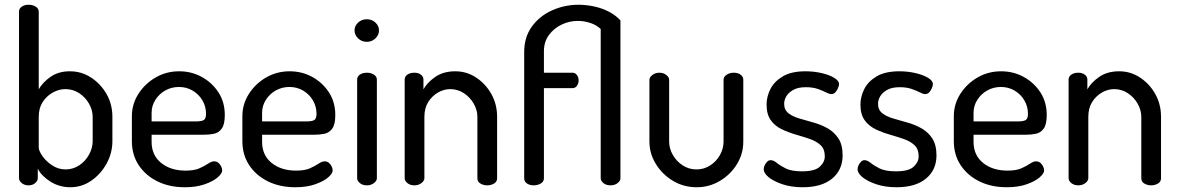

<svg xmlns="http://www.w3.org/2000/svg" viewBox="-20 -780 4960 808"><path d="M276 8Q230 8 192.5 -15.5Q155 -39 139 -70V-30Q139 -19 128 -9.5Q117 0 100 0Q83 0 71.5 -9.5Q60 -19 60 -30V-731Q60 -744 71.5 -752Q83 -760 100 -760Q118 -760 130.5 -752Q143 -744 143 -731V-404Q159 -433 192.5 -456.5Q226 -480 274 -480Q323 -480 363.5 -453.5Q404 -427 428.5 -384Q453 -341 453 -288V-186Q453 -136 428.5 -91.5Q404 -47 364 -19.5Q324 8 276 8ZM256 -67Q287 -67 313 -84Q339 -101 354.5 -129Q370 -157 370 -186V-288Q370 -317 354.5 -344Q339 -371 313 -388Q287 -405 255 -405Q228 -405 202 -390.5Q176 -376 159.5 -350.5Q143 -325 143 -288V-159Q143 -146 158 -124Q173 -102 199 -84.5Q225 -67 256 -67Z M758 8Q693 8 643 -16.5Q593 -41 564 -84.5Q535 -128 535 -186V-291Q535 -342 562.5 -385Q590 -428 635 -454Q680 -480 734 -480Q786 -480 829.5 -456Q873 -432 899.5 -391Q926 -350 926 -296Q926 -256 913 -238.5Q900 -221 880 -217Q860 -213 838 -213H618V-183Q618 -127 658 -94.5Q698 -62 761 -62Q798 -62 820 -72Q842 -82 856 -91.5Q870 -101 881 -101Q892 -101 899.5 -94.5Q907 -88 911 -79Q915 -70 915 -63Q915 -50 896 -33.5Q877 -17 841.5 -4.5Q806 8 758 8ZM618 -269H803Q830 -269 838.5 -275.5Q847 -282 847 -301Q847 -331 832.5 -356.5Q818 -382 792 -398Q766 -414 733 -414Q702 -414 676 -399.5Q650 -385 634 -360Q618 -335 618 -305Z M1223 8Q1158 8 1108 -16.5Q1058 -41 1029 -84.5Q1000 -128 1000 -186V-291Q1000 -342 1027.5 -385Q1055 -428 1100 -454Q1145 -480 1199 -480Q1251 -480 1294.5 -456Q1338 -432 1364.5 -391Q1391 -350 1391 -296Q1391 -256 1378 -238.5Q1365 -221 1345 -217Q1325 -213 1303 -213H1083V-183Q1083 -127 1123 -94.5Q1163 -62 1226 -62Q1263 -62 1285 -72Q1307 -82 1321 -91.5Q1335 -101 1346 -101Q1357 -101 1364.5 -94.5Q1372 -88 1376 -79Q1380 -70 1380 -63Q1380 -50 1361 -33.5Q1342 -17 1306.5 -4.5Q1271 8 1223 8ZM1083 -269H1268Q1295 -269 1303.5 -275.5Q1312 -282 1312 -301Q1312 -331 1297.5 -356.5Q1283 -382 1257 -398Q1231 -414 1198 -414Q1167 -414 1141 -399.5Q1115 -385 1099 -360Q1083 -335 1083 -305Z M1524 0Q1506 0 1494.5 -9.5Q1483 -19 1483 -30V-445Q1483 -458 1494.5 -466Q1506 -474 1524 -474Q1541 -474 1553.5 -466Q1566 -458 1566 -445V-30Q1566 -19 1553.5 -9.5Q1541 0 1524 0ZM1524 -604Q1502 -604 1487 -618.5Q1472 -633 1472 -652Q1472 -671 1487 -685Q1502 -699 1524 -699Q1545 -699 1560 -685Q1575 -671 1575 -652Q1575 -633 1560 -618.5Q1545 -604 1524 -604Z M1724 0Q1706 0 1694.5 -9.5Q1683 -19 1683 -30V-445Q1683 -458 1694.5 -466Q1706 -474 1724 -474Q1740 -474 1751 -466Q1762 -458 1762 -445V-404Q1778 -433 1812 -456.5Q1846 -480 1896 -480Q1944 -480 1984 -453.5Q2024 -427 2048 -384Q2072 -341 2072 -288V-30Q2072 -15 2059 -7.5Q2046 0 2030 0Q2015 0 2002 -7.5Q1989 -15 1989 -30V-288Q1989 -317 1973.5 -344Q1958 -371 1932 -388Q1906 -405 1875 -405Q1848 -405 1823 -390.5Q1798 -376 1782 -350.5Q1766 -325 1766 -288V-30Q1766 -19 1753.5 -9.5Q1741 0 1724 0Z M2226 0Q2209 0 2197.5 -8Q2186 -16 2186 -29V-561Q2186 -624 2218.5 -668.5Q2251 -713 2303.5 -736.5Q2356 -760 2415 -760Q2446 -760 2479.5 -753Q2513 -746 2542 -731Q2571 -716 2591 -694V-30Q2591 -19 2579 -9.5Q2567 0 2549 0Q2531 0 2519.5 -9.5Q2508 -19 2508 -30V-658Q2490 -675 2464 -683.5Q2438 -692 2412 -692Q2376 -692 2343.5 -676.5Q2311 -661 2290 -632.5Q2269 -604 2269 -564V-474H2389Q2401 -474 2408 -464Q2415 -454 2415 -441Q2415 -429 2408 -419Q2401 -409 2389 -409H2269V-29Q2269 -16 2256 -8Q2243 0 2226 0Z M2912 8Q2857 8 2812 -19Q2767 -46 2740 -90Q2713 -134 2713 -184V-444Q2713 -455 2725.5 -464.5Q2738 -474 2755 -474Q2772 -474 2784 -464.5Q2796 -455 2796 -444V-184Q2796 -155 2811.5 -128Q2827 -101 2853 -84Q2879 -67 2911 -67Q2943 -67 2969 -84Q2995 -101 3010 -128Q3025 -155 3025 -184V-445Q3025 -457 3038 -465.5Q3051 -474 3067 -474Q3086 -474 3097 -465.5Q3108 -457 3108 -445V-184Q3108 -133 3081.5 -89.5Q3055 -46 3010 -19Q2965 8 2912 8Z M3358 8Q3310 8 3273 -4.5Q3236 -17 3215 -34Q3194 -51 3194 -68Q3194 -76 3198 -84.5Q3202 -93 3208.5 -99.5Q3215 -106 3223 -106Q3235 -106 3249 -94.5Q3263 -83 3287 -71Q3311 -59 3356 -59Q3409 -59 3430 -78.5Q3451 -98 3451 -122Q3451 -153 3433 -169.5Q3415 -186 3387 -195.5Q3359 -205 3328 -214Q3297 -223 3269 -236.5Q3241 -250 3223.5 -274.5Q3206 -299 3206 -340Q3206 -373 3222 -405Q3238 -437 3274 -458.5Q3310 -480 3370 -480Q3405 -480 3437.5 -472.5Q3470 -465 3490.5 -452.5Q3511 -440 3511 -426Q3511 -420 3507 -410Q3503 -400 3496 -392Q3489 -384 3478 -384Q3470 -384 3455.5 -391.5Q3441 -399 3420.5 -406Q3400 -413 3371 -413Q3338 -413 3318 -401.5Q3298 -390 3289 -374.5Q3280 -359 3280 -343Q3280 -318 3297.5 -304Q3315 -290 3343.5 -281.5Q3372 -273 3403 -264.5Q3434 -256 3462 -240.5Q3490 -225 3508 -198Q3526 -171 3526 -126Q3526 -65 3482 -28.5Q3438 8 3358 8Z M3753 8Q3705 8 3668 -4.5Q3631 -17 3610 -34Q3589 -51 3589 -68Q3589 -76 3593 -84.5Q3597 -93 3603.5 -99.5Q3610 -106 3618 -106Q3630 -106 3644 -94.5Q3658 -83 3682 -71Q3706 -59 3751 -59Q3804 -59 3825 -78.5Q3846 -98 3846 -122Q3846 -153 3828 -169.5Q3810 -186 3782 -195.5Q3754 -205 3723 -214Q3692 -223 3664 -236.5Q3636 -250 3618.5 -274.5Q3601 -299 3601 -340Q3601 -373 3617 -405Q3633 -437 3669 -458.5Q3705 -480 3765 -480Q3800 -480 3832.5 -472.5Q3865 -465 3885.5 -452.5Q3906 -440 3906 -426Q3906 -420 3902 -410Q3898 -400 3891 -392Q3884 -384 3873 -384Q3865 -384 3850.5 -391.5Q3836 -399 3815.5 -406Q3795 -413 3766 -413Q3733 -413 3713 -401.5Q3693 -390 3684 -374.5Q3675 -359 3675 -343Q3675 -318 3692.5 -304Q3710 -290 3738.5 -281.5Q3767 -273 3798 -264.5Q3829 -256 3857 -240.5Q3885 -225 3903 -198Q3921 -171 3921 -126Q3921 -65 3877 -28.5Q3833 8 3753 8Z M4217 8Q4152 8 4102 -16.5Q4052 -41 4023 -84.5Q3994 -128 3994 -186V-291Q3994 -342 4021.5 -385Q4049 -428 4094 -454Q4139 -480 4193 -480Q4245 -480 4288.5 -456Q4332 -432 4358.5 -391Q4385 -350 4385 -296Q4385 -256 4372 -238.5Q4359 -221 4339 -217Q4319 -213 4297 -213H4077V-183Q4077 -127 4117 -94.5Q4157 -62 4220 -62Q4257 -62 4279 -72Q4301 -82 4315 -91.5Q4329 -101 4340 -101Q4351 -101 4358.5 -94.5Q4366 -88 4370 -79Q4374 -70 4374 -63Q4374 -50 4355 -33.5Q4336 -17 4300.5 -4.5Q4265 8 4217 8ZM4077 -269H4262Q4289 -269 4297.5 -275.5Q4306 -282 4306 -301Q4306 -331 4291.5 -356.5Q4277 -382 4251 -398Q4225 -414 4192 -414Q4161 -414 4135 -399.5Q4109 -385 4093 -360Q4077 -335 4077 -305Z M4518 0Q4500 0 4488.5 -9.5Q4477 -19 4477 -30V-445Q4477 -458 4488.5 -466Q4500 -474 4518 -474Q4534 -474 4545 -466Q4556 -458 4556 -445V-404Q4572 -433 4606 -456.5Q4640 -480 4690 -480Q4738 -480 4778 -453.5Q4818 -427 4842 -384Q4866 -341 4866 -288V-30Q4866 -15 4853 -7.5Q4840 0 4824 0Q4809 0 4796 -7.5Q4783 -15 4783 -30V-288Q4783 -317 4767.5 -344Q4752 -371 4726 -388Q4700 -405 4669 -405Q4642 -405 4617 -390.5Q4592 -376 4576 -350.5Q4560 -325 4560 -288V-30Q4560 -19 4547.5 -9.5Q4535 0 4518 0Z"/></svg>

Font: Dosis Medium
Style: Regular
Weight: 500
Designer: EdgarTolentino, PabloImpallari, IginoMarini
Foundry: EdgarTolentino, PabloImpallari, IginoMarini
Version: Version 3.001; ttfautohint (v1.8.2)